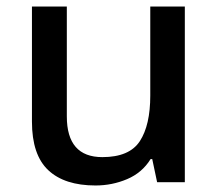

<svg xmlns="http://www.w3.org/2000/svg" viewBox="-20 -559 670 589"><path d="M547 -539V0H462L447 -71H442Q416 -29 370 -9.5Q324 10 273 10Q178 10 128 -37Q78 -84 78 -186V-539H185V-202Q185 -77 294 -77Q377 -77 409 -126Q441 -175 441 -266V-539Z"/></svg>

Font: Noto Sans Bengali Medium
Style: Regular
Weight: 500
Designer: Jelle Bosma - Monotype Design Team
Foundry: Monotype Imaging Inc.
Version: Version 2.003; ttfautohint (v1.8.4.7-5d5b)